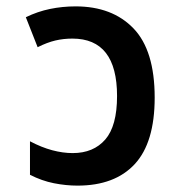

<svg xmlns="http://www.w3.org/2000/svg" viewBox="-20 -572 570 602"><path d="M223 10Q187 10 149 2.5Q111 -5 74 -24V-129Q110 -110 143.5 -101Q177 -92 208 -92Q273 -92 310 -134.5Q347 -177 347 -271Q347 -451 207 -451Q179 -451 153.5 -445Q128 -439 98 -424L61 -518Q98 -536 137 -544Q176 -552 217 -552Q332 -552 398.5 -483Q465 -414 465 -266Q465 -125 402.5 -57.5Q340 10 223 10Z"/></svg>

Font: Noto Sans Mono Condensed SemiBold
Style: Regular
Weight: 600
Width: 3
Designer: Monotype Design Team
Foundry: Monotype Imaging Inc.
Version: Version 2.014